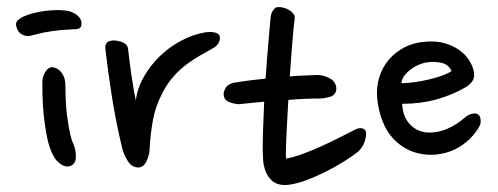

<svg xmlns="http://www.w3.org/2000/svg" viewBox="-20 -604 1400 540"><path d="M209 -533Q207 -523 195 -522Q183 -521 175 -521Q150 -520 123.5 -516Q97 -512 68 -504Q56 -500 42 -507Q28 -514 25 -535Q25 -543 31 -548Q37 -553 45 -557Q58 -563 76 -567.5Q94 -572 112.5 -574Q131 -576 148 -575.5Q165 -575 176 -572Q192 -567 201.5 -557Q211 -547 209 -533ZM186 -200Q193 -184 193.5 -165.5Q194 -147 183 -140Q169 -131 153 -141Q137 -151 129 -168Q118 -189 112 -219.5Q106 -250 103 -280Q100 -310 99.5 -336Q99 -362 99 -375Q100 -389 107 -401Q114 -413 125 -415Q143 -414 154 -398.5Q165 -383 164 -360Q164 -342 165 -320Q166 -298 169 -276Q172 -254 176 -233.5Q180 -213 186 -200Z M582 -470Q564 -460 544.5 -449Q525 -438 505.5 -423.5Q486 -409 468.5 -389.5Q451 -370 437 -343Q417 -305 410 -265.5Q403 -226 401 -188Q401 -170 392.5 -151.5Q384 -133 369 -133Q350 -133 338.5 -152.5Q327 -172 323 -190Q306 -261 295 -330.5Q284 -400 276 -469Q276 -483 284.5 -487Q293 -491 304 -490Q316 -489 327 -484Q338 -479 340 -468Q344 -431 350 -390.5Q356 -350 362 -321Q366 -355 384 -387Q402 -419 428.5 -445Q455 -471 488.5 -489Q522 -507 557 -513Q572 -515 582 -513Q592 -511 596 -506Q600 -501 597.5 -490Q595 -479 582 -470Z M869 -393Q888 -394 907 -384Q926 -374 926 -353Q924 -336 907.5 -331.5Q891 -327 881 -327Q861 -327 838 -326Q815 -325 791 -323Q789 -290 787.5 -261Q786 -232 785 -209.5Q784 -187 784 -173Q784 -159 785 -158Q807 -162 832.5 -171.5Q858 -181 883.5 -192.5Q909 -204 933.5 -216.5Q958 -229 980 -240Q990 -245 998.5 -243Q1007 -241 1009 -234Q1011 -223 1006 -207Q1001 -191 988 -178Q973 -166 948.5 -150.5Q924 -135 896 -121Q868 -107 839.5 -96.5Q811 -86 789 -84Q756 -81 739 -102Q722 -123 720 -155Q718 -187 719.5 -229Q721 -271 723 -318Q704 -316 686.5 -314.5Q669 -313 653 -311Q640 -311 624.5 -317Q609 -323 609 -340Q609 -346 614 -356Q619 -366 636 -371Q677 -378 727 -383Q730 -430 734 -474Q738 -518 741 -554Q742 -566 748 -575Q754 -584 761 -584Q778 -585 793.5 -575.5Q809 -566 809 -554Q805 -520 801.5 -477Q798 -434 795 -389Q815 -391 833.5 -391.5Q852 -392 869 -393Z M1292 -360Q1253 -337 1208 -324.5Q1163 -312 1111 -312Q1113 -277 1131 -256.5Q1149 -236 1176 -232Q1192 -230 1208.5 -233Q1225 -236 1239.5 -242.5Q1254 -249 1266 -257Q1278 -265 1287 -273Q1296 -281 1306 -283.5Q1316 -286 1321 -284Q1335 -279 1331 -254Q1315 -222 1285 -199.5Q1255 -177 1218 -171Q1186 -165 1152 -174Q1118 -183 1091 -209Q1068 -232 1056 -263Q1044 -294 1041 -327Q1038 -358 1046.5 -386Q1055 -414 1073 -435.5Q1091 -457 1118 -471Q1145 -485 1181 -487Q1224 -490 1259 -471Q1294 -452 1308 -418Q1316 -399 1312.5 -385Q1309 -371 1292 -360ZM1177 -428Q1167 -426 1155.5 -421Q1144 -416 1134.5 -408.5Q1125 -401 1117.5 -391.5Q1110 -382 1109 -370Q1126 -370 1146.5 -373Q1167 -376 1186.5 -380.5Q1206 -385 1222.5 -391Q1239 -397 1250 -404Q1242 -423 1220.5 -427.5Q1199 -432 1177 -428Z"/></svg>

Font: Nanum Pen
Style: Regular
Weight: 400
Designer: Doo-yul Kwak; Hyunghwan Choi; Nicolas Noh;
Foundry: NHN Corporation
Version: Version 1.10